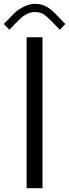

<svg xmlns="http://www.w3.org/2000/svg" viewBox="-98 -987 363 1007"><path d="M125 -791.5V0H41.5V-791.5ZM244.6 -861.3 215.8 -831.1 171.9 -876Q144 -904.3 127.4 -914.1Q110.8 -923.8 83.5 -923.8Q64.9 -923.8 46.9 -915.3Q28.8 -906.7 18.8 -898.4Q8.8 -890.1 -5.4 -876L-48.8 -831.1L-78.1 -861.3L-22 -918.9Q-3.9 -936.5 26.9 -951.7Q57.6 -966.8 83.5 -966.8Q113.8 -966.8 137.9 -956.1Q162.1 -945.3 187.5 -919.9Z"/></svg>

Font: Gputeks
Style: Regular
Weight: 500
Version: Version 0.9